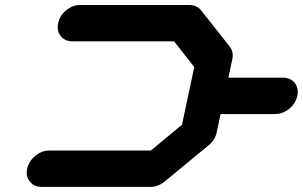

<svg xmlns="http://www.w3.org/2000/svg" viewBox="-20 -728 1180 748"><path d="M171.9 -141.6H567.9L689 -242.2L736.8 -466.8L658.2 -566.9H262.2Q232.9 -566.9 216.3 -587.9Q204.6 -602.5 204.6 -622.1Q204.6 -629.4 206.5 -637.7Q212.4 -667 237.5 -687.7Q262.7 -708.5 292 -708.5H717.3Q746.6 -708.5 763.2 -688L875 -546.4Q886.7 -531.2 886.7 -512.2Q886.7 -504.4 884.8 -496.1L869.6 -425.3H1082.5Q1111.8 -425.3 1128.4 -404.8Q1140.1 -389.6 1140.1 -370.6Q1140.1 -362.8 1138.2 -354.5Q1132.3 -325.2 1106.9 -304.4Q1081.5 -283.7 1052.2 -283.7H839.4L824.2 -212.4Q818.4 -183.1 793.5 -162.6L621.6 -21Q596.2 0 566.9 0H141.6Q112.3 0 96.2 -21Q84 -35.6 84 -55.2Q84 -62.5 85.9 -70.8Q92.3 -100.1 117.4 -120.8Q142.6 -141.6 171.9 -141.6Z"/></svg>

Font: Robtronika
Style: Italic
Weight: 400
Italic angle: -12°
Designer: GGBot
Version: 1.00